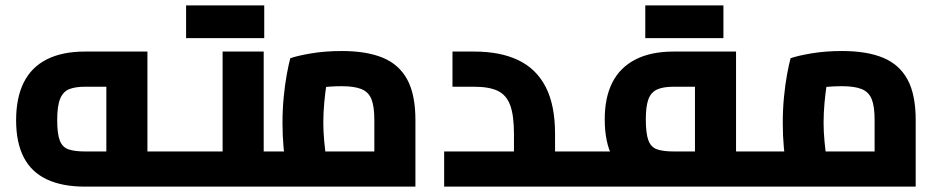

<svg xmlns="http://www.w3.org/2000/svg" viewBox="-20 -695 3497 715"><path d="M296 0Q212 0 154.5 -27Q97 -54 68.5 -109Q40 -164 40 -247Q40 -331 68.5 -388Q97 -445 154.5 -474Q212 -503 296 -503H529V-71H376V-398L407 -372H296Q262 -372 239 -363.5Q216 -355 204.5 -328.5Q193 -302 193 -247Q193 -196 203 -171Q213 -146 236 -138.5Q259 -131 296 -131H633V0ZM633 0V-131Q645 -131 649 -113.5Q653 -96 653 -66Q653 -36 649 -18Q645 0 633 0Z M962 0V-131H1092V0ZM1092 0V-131Q1104 -131 1108 -113.5Q1112 -96 1112 -66Q1112 -36 1108 -18Q1104 0 1092 0ZM633 0V-131H902L809 -54V-503H962V0ZM633 0Q622 0 617.5 -18Q613 -36 613 -66Q613 -96 617.5 -113.5Q622 -131 633 -131ZM673 -553V-675H827V-553ZM810 -553V-675H964V-553Z M926 0V-131H1436L1374 -76V-249Q1374 -298 1363.5 -325Q1353 -352 1326.5 -363Q1300 -374 1253 -374Q1212 -374 1173.5 -369Q1135 -364 1113 -355L1208 -443Q1202 -421 1196.5 -386Q1191 -351 1187.5 -312.5Q1184 -274 1184 -238Q1184 -205 1187.5 -168Q1191 -131 1195.5 -102.5Q1200 -74 1202 -64L1057 -23Q1052 -38 1046 -70Q1040 -102 1036 -145.5Q1032 -189 1032 -238Q1032 -287 1036.5 -333.5Q1041 -380 1048 -418Q1055 -456 1061 -478Q1085 -487 1137.5 -496Q1190 -505 1253 -505Q1345 -505 1405.5 -480Q1466 -455 1496.5 -399Q1527 -343 1527 -248V0ZM927 0Q916 0 911.5 -18Q907 -36 907 -66Q907 -96 911.5 -113.5Q916 -131 927 -131Z M2047 0V-131H2151V0ZM1634 0V-131H1994L1894 -45V-196Q1894 -265 1880 -303Q1866 -341 1834 -356.5Q1802 -372 1746 -372H1665V-503H1746Q1843 -503 1910 -471Q1977 -439 2012 -371.5Q2047 -304 2047 -196V0ZM2151 0V-131Q2163 -131 2167 -113.5Q2171 -96 2171 -66Q2171 -36 2167 -18Q2163 0 2151 0Z M2721 0V-131H2825V0ZM2151 0V-131H2605L2568 -99V-398L2599 -372H2488Q2449 -372 2426.5 -361.5Q2404 -351 2394.5 -325Q2385 -299 2385 -251Q2385 -198 2394.5 -172.5Q2404 -147 2426.5 -139Q2449 -131 2488 -131V-10Q2404 -10 2346.5 -34Q2289 -58 2260.5 -111.5Q2232 -165 2232 -251Q2232 -332 2260.5 -388Q2289 -444 2346.5 -473.5Q2404 -503 2488 -503H2721V0ZM2151 0Q2140 0 2135.5 -18Q2131 -36 2131 -66Q2131 -96 2135.5 -113.5Q2140 -131 2151 -131ZM2825 0V-131Q2837 -131 2841 -113.5Q2845 -96 2845 -66Q2845 -36 2841 -18Q2837 0 2825 0ZM2383 -553V-675H2537V-553ZM2520 -553V-675H2674V-553Z M2789 0V-131H3299L3237 -76V-249Q3237 -298 3226.5 -325Q3216 -352 3189.5 -363Q3163 -374 3116 -374Q3075 -374 3036.5 -369Q2998 -364 2976 -355L3071 -443Q3065 -421 3059.5 -386Q3054 -351 3050.5 -312.5Q3047 -274 3047 -238Q3047 -205 3050.5 -168Q3054 -131 3058.5 -102.5Q3063 -74 3065 -64L2920 -23Q2915 -38 2909 -70Q2903 -102 2899 -145.5Q2895 -189 2895 -238Q2895 -287 2899.5 -333.5Q2904 -380 2911 -418Q2918 -456 2924 -478Q2948 -487 3000.5 -496Q3053 -505 3116 -505Q3208 -505 3268.5 -480Q3329 -455 3359.5 -399Q3390 -343 3390 -248V0ZM2790 0Q2779 0 2774.5 -18Q2770 -36 2770 -66Q2770 -96 2774.5 -113.5Q2779 -131 2790 -131Z"/></svg>

Font: Cairo ExtraBold
Style: Regular
Weight: 800
Designer: Mohamed Gaber, Accademia di Belle Arti di Urbino
Foundry: Kief Type Foundry, Accademia di Belle Arti di Urbino
Version: Version 3.117